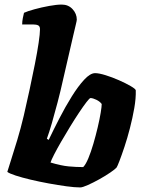

<svg xmlns="http://www.w3.org/2000/svg" viewBox="-20 -820 625 840"><path d="M331 0Q307 0 270.5 -5Q234 -10 193 -17.5Q152 -25 114 -34Q76 -43 48.5 -52Q21 -61 12 -68Q16 -82 28 -119Q40 -156 55.5 -207.5Q71 -259 84 -314Q97 -370 109.5 -428Q122 -486 132.5 -539Q143 -592 149 -632.5Q155 -673 155 -692Q155 -705 147 -709Q139 -713 125 -713H77Q77 -727 80 -741.5Q83 -756 85 -764Q100 -771 131 -779.5Q162 -788 195 -794Q228 -800 250 -800Q279 -800 297.5 -780Q316 -760 316 -734Q316 -730 311.5 -711.5Q307 -693 301 -667L256 -472Q245 -422 232 -372.5Q219 -323 207 -281.5Q195 -240 185 -213L193 -208Q214 -252 240 -302.5Q266 -353 294 -398Q322 -443 348.5 -471.5Q375 -500 396 -500Q413 -500 442 -491Q471 -482 500.5 -469Q530 -456 551.5 -443.5Q573 -431 574 -425Q575 -390 567.5 -347Q560 -304 548.5 -259.5Q537 -215 524.5 -177.5Q512 -140 502.5 -115.5Q493 -91 490 -87Q484 -80 463 -65.5Q442 -51 415 -36Q388 -21 364.5 -10.5Q341 0 331 0ZM344 -89Q355 -100 366.5 -127.5Q378 -155 388.5 -191Q399 -227 407.5 -263Q416 -299 420.5 -326.5Q425 -354 425 -365Q417 -376 401.5 -383.5Q386 -391 376 -391Q372 -391 358.5 -373.5Q345 -356 326 -327.5Q307 -299 286.5 -265.5Q266 -232 247.5 -200Q229 -168 216.5 -143.5Q204 -119 201 -109Q248 -95 280.5 -92Q313 -89 344 -89Z"/></svg>

Font: Texturina Black
Style: Italic
Weight: 900
Italic angle: -11°
Designer: Guillermo Torres Carreño
Foundry: Omnibus-Type
Version: Version 1.002; ttfautohint (v1.8.3)